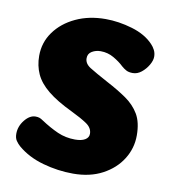

<svg xmlns="http://www.w3.org/2000/svg" viewBox="-68 -612 614 681"><g transform="rotate(10 239.0 -272.0)"><path d="M432.3 -492.8Q440.1 -484.8 445.6 -474.1Q451.1 -463.3 451.1 -450.1Q451.1 -436.6 441.5 -420.1Q431.9 -403.6 417.2 -391.8Q402.6 -380.1 386.1 -380.1Q371.4 -380.1 362.3 -385.1Q353.1 -390.1 345.3 -397.1Q330.7 -411.3 308.7 -424Q286.8 -436.7 261.1 -436.7Q243.7 -436.7 229.8 -428.4Q215.9 -420.2 215.9 -403.6Q215.9 -384.2 236.4 -371.3Q256.9 -358.4 303.7 -333.1Q343.3 -312.2 373.9 -291.1Q404.4 -269.9 421.7 -240.7Q438.9 -211.4 438.9 -164.4Q438.9 -118.2 414.3 -79Q389.8 -39.8 344.9 -15.9Q300.1 8 239.4 8Q184.4 8 130.4 -7.2Q76.4 -22.3 38.4 -54.6Q29.9 -62.1 23.4 -71.6Q16.9 -81 16.9 -96.6Q16.9 -123.1 34.9 -145.8Q53 -168.4 73.9 -168.4Q82 -168.4 87.9 -166.4Q93.8 -164.4 100.8 -159.4Q132.8 -138.3 162.1 -125.3Q191.4 -112.3 225.4 -112.3Q248.7 -112.3 261.5 -120.1Q274.3 -127.9 274.3 -141.3Q274.3 -162.6 253.1 -177Q231.8 -191.4 197.1 -208.1Q140.2 -235.3 108 -261.7Q75.8 -288 62.3 -317.7Q48.8 -347.3 48.8 -382.9Q48.8 -431.1 76.4 -469.3Q104 -507.6 151.4 -529.8Q198.8 -552.1 258.8 -552.1Q305.8 -552.1 355 -537.5Q404.2 -522.9 432.3 -492.8Z"/></g></svg>

Font: Playpen Sans Arabic
Style: Regular
Weight: 400
Designer: Azza Alameddine, Laura Meseguer, Veronika Burian, José Scaglione
Foundry: TypeTogether
Version: Version 2.000